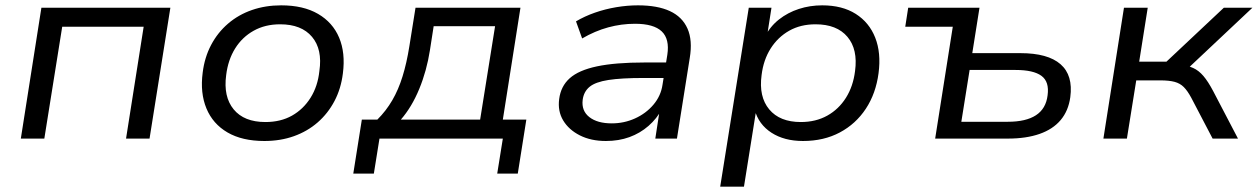

<svg xmlns="http://www.w3.org/2000/svg" viewBox="-20 -519 4710 719"><path d="M58 0 135 -490H618L540 0H452L518 -419H213L146 0Z M970 9Q887 9 832 -23Q777 -55 753 -113Q729 -171 739 -247Q746 -304 770.5 -350.5Q795 -397 834 -430.5Q873 -464 923.5 -481.5Q974 -499 1033 -499Q1116 -499 1171 -467Q1226 -435 1250 -378Q1274 -321 1264 -244Q1257 -187 1232.5 -140.5Q1208 -94 1169.5 -60.5Q1131 -27 1080.5 -9Q1030 9 970 9ZM974 -62Q1031 -62 1073.5 -86Q1116 -110 1143 -153Q1170 -196 1176 -253Q1188 -334 1148.5 -381Q1109 -428 1029 -428Q973 -428 930 -404Q887 -380 860.5 -337.5Q834 -295 827 -238Q816 -157 855 -109.5Q894 -62 974 -62Z M1303 131 1335 -71H1393Q1426 -104 1449 -143.5Q1472 -183 1487.5 -233Q1503 -283 1513 -346L1536 -490H1929L1863 -71H1951L1919 131H1842L1863 0H1401L1380 131ZM1481 -71H1778L1834 -421H1604L1590 -331Q1578 -254 1550 -186Q1522 -118 1481 -71Z M2249 9Q2193 9 2151.5 -12Q2110 -33 2089 -68Q2068 -103 2074 -148Q2080 -196 2113.5 -226Q2147 -256 2215.5 -270.5Q2284 -285 2393 -285H2489L2480 -227H2390Q2307 -227 2258.5 -219.5Q2210 -212 2188 -194Q2166 -176 2162 -145Q2157 -104 2187 -80.5Q2217 -57 2271 -57Q2317 -57 2358 -75.5Q2399 -94 2427 -127Q2455 -160 2461 -202L2479 -314Q2488 -373 2458 -401.5Q2428 -430 2358 -430Q2307 -430 2257.5 -416.5Q2208 -403 2160 -375L2137 -439Q2169 -458 2207.5 -471.5Q2246 -485 2287.5 -492Q2329 -499 2369 -499Q2442 -499 2488.5 -477.5Q2535 -456 2554.5 -412Q2574 -368 2563 -302L2515 0H2434L2451 -111H2459Q2440 -75 2408.5 -47.5Q2377 -20 2337 -5.5Q2297 9 2249 9Z M2677 180 2784 -490H2869L2852 -381H2844Q2864 -420 2897 -446Q2930 -472 2971.5 -485.5Q3013 -499 3059 -499Q3134 -499 3184.5 -467Q3235 -435 3257.5 -378Q3280 -321 3270 -245Q3260 -169 3222.5 -112Q3185 -55 3125 -23Q3065 9 2987 9Q2917 9 2869 -22Q2821 -53 2806 -108H2812L2766 180ZM2979 -62Q3035 -62 3078 -86Q3121 -110 3148 -153Q3175 -196 3182 -253Q3193 -334 3153.5 -381Q3114 -428 3034 -428Q2978 -428 2935.5 -404Q2893 -380 2866 -337.5Q2839 -295 2832 -238Q2821 -157 2860.5 -109.5Q2900 -62 2979 -62Z M3482 0 3548 -419H3370L3381 -490H3648L3621 -320H3801Q3904 -320 3951.5 -278.5Q3999 -237 3988 -155Q3981 -104 3952 -69.5Q3923 -35 3873 -17.5Q3823 0 3754 0ZM3580 -63H3754Q3822 -63 3859.5 -87.5Q3897 -112 3903 -162Q3910 -213 3880 -235Q3850 -257 3783 -257H3611Z M4112 0 4189 -490H4278L4246 -288H4348L4563 -490H4670L4416 -251L4396 -277Q4427 -274 4448 -264.5Q4469 -255 4486.5 -234.5Q4504 -214 4523 -178L4616 0H4521L4441 -153Q4427 -179 4413 -193Q4399 -207 4378.5 -212.5Q4358 -218 4325 -218H4235L4200 0Z"/></svg>

Font: Nunito Sans 10pt SemiExpanded
Style: Italic
Weight: 400
Width: 6
Italic angle: -9°
Designer: Vernon Adams
Foundry: Vernon Adams
Version: Version 3.101;gftools[0.9.27]